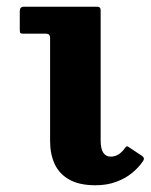

<svg xmlns="http://www.w3.org/2000/svg" viewBox="-20 -540 447 570"><path d="M116.7 -440Q128.7 -440 128.7 -428V-121.5Q128.7 -82 142.6 -52.5Q156.5 -23 186.3 -6.5Q216 10 263.3 10Q297.3 10 324.5 0Q351.8 -10 371.9 -26.4Q392 -42.8 405 -62.3Q408 -66.8 406.9 -70.6Q405.8 -74.5 401.8 -77L362 -103.5Q358.5 -106.3 356.1 -105.5Q353.8 -104.8 350.5 -100Q342.8 -88.8 332.3 -81.9Q321.8 -75 308 -75Q294.8 -75 286.8 -86.3Q278.8 -97.5 278.8 -123.5V-509.5Q278.8 -520 269.3 -520H50.7Q38.7 -520 38.7 -507V-452Q38.7 -444 40.5 -442Q42.2 -440 49.2 -440Z"/></svg>

Font: Besley
Style: Regular
Weight: 400
Designer: Owen Earl
Foundry: indestructible type*
Version: Version 4.000